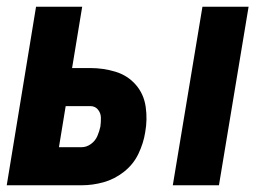

<svg xmlns="http://www.w3.org/2000/svg" viewBox="-31 -550 771 570"><path d="M482 0H619L707 -530H570ZM-11 0H212Q244 0 276.5 -9Q309 -18 337 -40Q365 -62 380 -93.5Q395 -125 400 -157Q407 -195 401.5 -233Q396 -271 372 -298.5Q348 -326 312 -337Q276 -348 237 -348H183L213 -530H76ZM144 -113 164 -235H237Q251 -235 259.5 -225Q268 -215 268.5 -201.5Q269 -188 267 -174Q264 -160 258 -146Q252 -132 239 -122.5Q226 -113 211 -113Z"/></svg>

Font: Iosevka Sparkle Extrabold
Style: Italic
Weight: 800
Italic angle: -9°
Designer: Belleve Invis
Foundry: Belleve Invis
Version: Version 4.5.0; ttfautohint (v1.8.3)